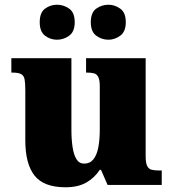

<svg xmlns="http://www.w3.org/2000/svg" viewBox="-20 -782 731 812"><path d="M257 10Q165 10 126 -39.5Q87 -89 87 -189V-402Q87 -431 84 -446.5Q81 -462 69.5 -468.5Q58 -475 32 -475H28V-536H282V-234Q282 -192 287 -159.5Q292 -127 303.5 -108.5Q315 -90 336 -90Q360 -90 374.5 -107.5Q389 -125 395.5 -157.5Q402 -190 402 -235V-417Q402 -444 395.5 -456.5Q389 -469 377 -472Q365 -475 348 -475H344V-536H596V-121Q596 -93 602.5 -80Q609 -67 622 -64Q635 -61 652 -61H664V0H435L407 -64H402Q380 -30 345 -10Q310 10 257 10ZM439 -614Q410 -614 387 -631Q364 -648 364 -688Q364 -729 387 -745.5Q410 -762 439 -762Q465 -762 488.5 -745.5Q512 -729 512 -688Q512 -648 488.5 -631Q465 -614 439 -614ZM221 -614Q193 -614 170.5 -631Q148 -648 148 -688Q148 -729 170.5 -745.5Q193 -762 221 -762Q249 -762 272.5 -745.5Q296 -729 296 -688Q296 -648 272.5 -631Q249 -614 221 -614Z"/></svg>

Font: Noto Serif Bengali Black
Style: Regular
Weight: 900
Version: Version 2.003